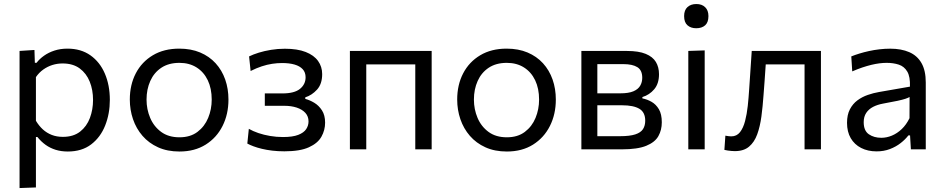

<svg xmlns="http://www.w3.org/2000/svg" viewBox="-20 -753 4756 968"><path d="M78.6 195.1Q78.6 139.8 78.6 87.1Q78.6 34.4 78.6 -26.8V-268.8Q78.6 -324 78.6 -381.4Q78.6 -438.9 78.6 -496.2L153.7 -501.1L155.7 -436.4H164.4Q179 -455.9 202.1 -472.2Q225.2 -488.6 255 -498.2Q284.8 -507.8 320.1 -507.8Q388.1 -507.8 435.9 -474.1Q483.7 -440.3 508.7 -381.8Q533.8 -323.3 533.8 -249.5Q533.8 -180 510.4 -120.7Q487 -61.3 439.9 -25.2Q392.8 10.9 321.8 10.9Q288.6 10.9 260.8 2.3Q232.9 -6.3 210 -22.7Q187.1 -39.2 168.5 -62.4H161.1V-23.3Q161.1 35.2 161.1 86Q161.1 136.7 161.1 192ZM296.9 -63Q350.1 -63 383.8 -89.4Q417.5 -115.9 433.3 -158.3Q449.1 -200.7 449.1 -249Q449.1 -299.6 432.4 -341.3Q415.7 -383 381.7 -408.1Q347.7 -433.1 295.5 -433.1Q269.1 -433.1 244.3 -425.4Q219.5 -417.6 198.1 -402.3Q176.7 -387.1 161.1 -364.3V-144Q176.3 -118.7 196 -100.6Q215.8 -82.6 240.9 -72.8Q266 -63 296.9 -63Z M885 10.9Q823.7 10.9 777 -10.3Q730.2 -31.5 698.5 -68.1Q666.8 -104.7 650.6 -152Q634.5 -199.2 634.5 -251Q634.5 -325.3 664.6 -383.2Q694.8 -441.2 750.8 -474.5Q806.7 -507.8 883.7 -507.8Q943 -507.8 989.1 -488.4Q1035.1 -469 1067.1 -434Q1099 -398.9 1115.4 -352.2Q1131.8 -305.5 1131.8 -251Q1131.8 -177.3 1102 -117.9Q1072.2 -58.6 1016.8 -23.8Q961.3 10.9 885 10.9ZM884.8 -60.8Q939.5 -60.8 975.5 -88Q1011.6 -115.2 1029.5 -158.6Q1047.4 -201.9 1047.4 -251Q1047.4 -306.9 1027.5 -348.5Q1007.5 -390.1 970.9 -413.1Q934.4 -436.1 884.5 -436.1Q830.5 -436.1 793.5 -411.5Q756.5 -386.9 737.7 -344.8Q718.8 -302.8 718.8 -251Q718.8 -201.9 737.2 -158.6Q755.6 -115.2 792.5 -88Q829.4 -60.8 884.8 -60.8Z M1413.8 9.9Q1381.3 9.9 1352.8 6.5Q1324.2 3.1 1300.4 -2.7Q1276.5 -8.4 1258 -15.4Q1239.5 -22.3 1226.9 -29.2L1234.5 -103.5Q1255.2 -91.6 1282.6 -82.2Q1310 -72.9 1341.8 -67.5Q1373.6 -62.1 1406.6 -62.1Q1455.6 -62.1 1483.8 -73.1Q1511.9 -84.1 1523.7 -102Q1535.5 -119.9 1535.5 -140.9Q1535.5 -166.2 1519.6 -183.8Q1503.7 -201.3 1476.1 -210.5Q1448.6 -219.6 1413.1 -219.6Q1383.1 -219.6 1360.4 -219.6Q1337.6 -219.6 1315.1 -219.6V-282Q1334.7 -282 1355.5 -282Q1376.2 -282 1403.9 -282Q1464.2 -282 1492.5 -305Q1520.7 -328 1520.7 -363.4Q1520.7 -388.3 1506 -404.2Q1491.3 -420 1464.9 -427.6Q1438.5 -435.2 1402.6 -435.2Q1377.5 -435.2 1352 -431.3Q1326.5 -427.4 1299.7 -418.6Q1272.8 -409.8 1243.5 -395L1235.8 -468.6Q1256.4 -478.7 1284.7 -487.5Q1313 -496.3 1346.9 -501.8Q1380.7 -507.3 1416.2 -507.3Q1479.7 -507.3 1521.3 -490.9Q1562.9 -474.5 1583.6 -445.6Q1604.3 -416.7 1604.3 -379.4Q1604.3 -329.7 1578.3 -301.1Q1552.2 -272.6 1519.1 -262.3V-254.3Q1541.2 -248.7 1564.2 -235Q1587.2 -221.3 1603.2 -196.7Q1619.1 -172.2 1619.1 -134.5Q1619.1 -96.9 1600.6 -63.9Q1582.1 -30.8 1537.3 -10.5Q1492.6 9.9 1413.8 9.9Z M1744.1 0Q1744.1 -55.3 1744.1 -106.4Q1744.1 -157.6 1744.1 -218.8V-268.8Q1744.1 -313.3 1744.1 -351.1Q1744.1 -389 1744.1 -424.2Q1744.1 -459.5 1744.1 -496.2H2156.3Q2156.3 -459.5 2156.3 -424.2Q2156.3 -389 2156.3 -351.1Q2156.3 -313.3 2156.3 -268.8V-218.8Q2156.3 -157.6 2156.3 -106.4Q2156.3 -55.3 2156.3 0H2073.7Q2073.7 -55.3 2073.7 -106.4Q2073.7 -157.6 2073.7 -218.8V-268.8Q2073.7 -311.4 2073.7 -346.6Q2073.7 -381.8 2073.7 -414.7Q2073.7 -447.5 2073.7 -483L2110.3 -428.3H1790L1826.6 -483Q1826.6 -447.5 1826.6 -414.7Q1826.6 -381.8 1826.6 -346.6Q1826.6 -311.4 1826.6 -268.8V-218.8Q1826.6 -157.6 1826.6 -106.4Q1826.6 -55.3 1826.6 0Z M2535.5 10.9Q2474.2 10.9 2427.5 -10.3Q2380.7 -31.5 2349 -68.1Q2317.3 -104.7 2301.1 -152Q2285 -199.2 2285 -251Q2285 -325.3 2315.1 -383.2Q2345.3 -441.2 2401.3 -474.5Q2457.2 -507.8 2534.2 -507.8Q2593.5 -507.8 2639.6 -488.4Q2685.6 -469 2717.6 -434Q2749.5 -398.9 2765.9 -352.2Q2782.3 -305.5 2782.3 -251Q2782.3 -177.3 2752.5 -117.9Q2722.7 -58.6 2667.3 -23.8Q2611.8 10.9 2535.5 10.9ZM2535.3 -60.8Q2590 -60.8 2626 -88Q2662.1 -115.2 2680 -158.6Q2697.9 -201.9 2697.9 -251Q2697.9 -306.9 2678 -348.5Q2658 -390.1 2621.4 -413.1Q2584.9 -436.1 2535 -436.1Q2481 -436.1 2444 -411.5Q2407 -386.9 2388.2 -344.8Q2369.3 -302.8 2369.3 -251Q2369.3 -201.9 2387.7 -158.6Q2406.1 -115.2 2443 -88Q2479.9 -60.8 2535.3 -60.8Z M2911.1 0Q2911.1 -55.3 2911.1 -106.7Q2911.1 -158.1 2911.1 -219.5V-269.5Q2911.1 -313.9 2911.1 -351.5Q2911.1 -389.2 2911.1 -424.3Q2911.1 -459.5 2911.1 -496.1Q2956.1 -496.1 3019.4 -496.1Q3082.6 -496.1 3140.8 -496.1Q3200 -496.1 3235.5 -481.4Q3271 -466.8 3286.8 -440.5Q3302.5 -414.3 3302.5 -378.7Q3302.5 -331.5 3278.3 -302.9Q3254.1 -274.3 3218.7 -263.7V-256.9Q3242.4 -252.4 3264.8 -239.7Q3287.2 -227 3301.9 -202.3Q3316.6 -177.6 3316.6 -136.3Q3316.6 -97.6 3299.4 -66.8Q3282.1 -35.9 3238.3 -18Q3194.4 0 3114 0Q3053.6 0 3001.1 0Q2948.6 0 2911.1 0ZM2991.6 -66.4H3106.8Q3155.1 -66.4 3182.7 -75.4Q3210.3 -84.4 3221.7 -101.9Q3233 -119.4 3233 -144.5Q3233 -187 3203.4 -204.6Q3173.7 -222.2 3116.3 -222.2H2969.3V-282.5H3107.8Q3149.5 -282.5 3173.5 -292.8Q3197.5 -303.1 3207.7 -320.9Q3218 -338.6 3218 -360.9Q3218 -399.1 3193.3 -414.4Q3168.7 -429.7 3122.9 -429.7H2991.6Q2991.6 -389.3 2991.6 -351.8Q2991.6 -314.3 2991.6 -270.3V-220.3Q2991.6 -178.1 2991.6 -141.6Q2991.6 -105.2 2991.6 -66.4Z M3450.2 0Q3450.2 -55.3 3450.2 -106.4Q3450.2 -157.6 3450.2 -218.8V-268.8Q3450.2 -313.3 3450.2 -351.1Q3450.2 -389 3450.2 -424.2Q3450.2 -459.5 3450.2 -496.2L3532.8 -498.9Q3532.8 -462.1 3532.8 -426.4Q3532.8 -390.7 3532.8 -352.4Q3532.8 -314.1 3532.8 -268.8V-218.8Q3532.8 -157.6 3532.8 -106.4Q3532.8 -55.3 3532.8 0ZM3489.9 -610.6Q3462.9 -610.6 3446 -625.5Q3429.1 -640.4 3429.1 -671.7Q3429.1 -701.9 3446 -717.3Q3462.9 -732.7 3490.9 -732.7Q3518.8 -732.7 3535.2 -716.7Q3551.7 -700.8 3551.7 -671.7Q3551.7 -640.4 3535.2 -625.5Q3518.6 -610.6 3489.9 -610.6Z M3685.2 8.9Q3677.4 8.9 3668 8.1Q3658.5 7.4 3649.3 6Q3640 4.6 3632.1 2.6L3637.1 -69Q3645.3 -67.2 3653.7 -66.4Q3662.2 -65.5 3666.9 -65.5Q3694.2 -65.5 3710.8 -86.6Q3727.3 -107.7 3736.4 -142.6Q3745.5 -177.5 3750 -219.2Q3754.4 -261 3757 -302.2Q3760.2 -351.2 3763.6 -400.3Q3766.9 -449.5 3770 -496.2H4118.9Q4118.9 -459.5 4118.9 -424.2Q4118.9 -389 4118.9 -351.1Q4118.9 -313.3 4118.9 -268.8V-218.8Q4118.9 -157.6 4118.9 -106.4Q4118.9 -55.3 4118.9 0H4036.3Q4036.3 -55.3 4036.3 -106.4Q4036.3 -157.6 4036.3 -218.8V-268.8Q4036.3 -311.4 4036.3 -346.6Q4036.3 -381.8 4036.3 -414.7Q4036.3 -447.5 4036.3 -483L4085.4 -428.3H3801.9L3844.5 -483Q3842 -449.5 3839.6 -414.1Q3837.2 -378.7 3834.7 -343.2Q3832.3 -307.8 3829.4 -272.8Q3825.5 -216.8 3818.8 -166.1Q3812 -115.4 3797.7 -75.9Q3783.4 -36.4 3756.6 -13.8Q3729.8 8.9 3685.2 8.9Z M4399.6 10.2Q4355.1 10.2 4321.5 -7.1Q4287.9 -24.3 4269.1 -56.4Q4250.4 -88.6 4250.4 -133.6Q4250.4 -174.1 4264.8 -201.8Q4279.3 -229.6 4302.9 -247.1Q4326.5 -264.6 4355 -274.4Q4383.5 -284.2 4411.9 -289.1L4567.6 -316.2Q4569.5 -366.4 4554.1 -392.2Q4538.8 -418.1 4511.5 -427.1Q4484.2 -436.1 4450.4 -436.1Q4433.4 -436.1 4413.8 -433.7Q4394.3 -431.2 4372.7 -426Q4351.2 -420.7 4327.2 -412.7Q4303.1 -404.6 4276.7 -393.1L4271.9 -468.6Q4290.2 -476 4312.9 -483Q4335.5 -490 4361.2 -495.6Q4386.9 -501.3 4414.1 -504.4Q4441.2 -507.6 4468.3 -507.6Q4524 -507.6 4564.1 -490.1Q4604.3 -472.7 4625.9 -435Q4647.4 -397.3 4647.4 -337.2Q4647.4 -313.8 4647.4 -278.3Q4647.4 -242.8 4647.4 -211V-146.6Q4647.4 -112.7 4647.4 -77.2Q4647.4 -41.8 4647.4 0H4572.4L4568.2 -70.4H4559.8Q4544.6 -50.3 4521.1 -31.9Q4497.7 -13.4 4466.9 -1.6Q4436.1 10.2 4399.6 10.2ZM4423.5 -58.3Q4450 -58.3 4476.6 -69.3Q4503.1 -80.3 4526.2 -102.2Q4549.3 -124.2 4565.4 -157.1L4565.8 -263.9Q4557.8 -259.4 4544.6 -254.9Q4531.5 -250.5 4505.4 -244.8Q4479.2 -239.1 4432.3 -230.7Q4403.8 -225.5 4381.8 -214.2Q4359.9 -202.8 4347.2 -183.8Q4334.5 -164.7 4334.5 -137Q4334.5 -94 4360.4 -76.1Q4386.2 -58.3 4423.5 -58.3Z"/></svg>

Font: Commissioner Thin
Style: Regular
Weight: 100
Designer: Kostas Bartsokas
Foundry: Kostas Bartsokas
Version: Version 1.001;gftools[0.9.23]